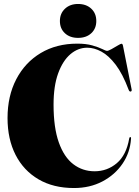

<svg xmlns="http://www.w3.org/2000/svg" viewBox="-20 -933 699 968"><path d="M640.5 -233.5Q636 -164 597.8 -107.8Q559.5 -51.5 496.2 -18.2Q433 15 353 15Q249 15 174 -29Q99 -73 58.5 -152.2Q18 -231.5 18 -338Q18 -449 62 -533.5Q106 -618 185.2 -665.5Q264.5 -713 370 -713Q414 -713 445.5 -704Q477 -695 495.5 -685.8Q514 -676.5 519 -676.5Q526.5 -676.5 542.5 -685.5Q558.5 -694.5 573.5 -703.5Q588.5 -712.5 592.5 -712.5Q598 -712.5 600 -702.5L643.5 -483Q645.5 -473 639 -471.5Q632.5 -470 628.5 -480.5Q598.5 -560.5 563.2 -606.8Q528 -653 491.2 -672.8Q454.5 -692.5 420 -692.5Q373.5 -692.5 335 -659.8Q296.5 -627 273.2 -563.2Q250 -499.5 250 -405.5Q250 -289.5 276.5 -215Q303 -140.5 349.8 -105Q396.5 -69.5 457 -69.5Q520.5 -69.5 568.8 -110.2Q617 -151 631.5 -235Q633 -242 636.5 -242Q641.5 -242 640.5 -233.5ZM373.5 -742Q332.5 -742 307.2 -765.5Q282 -789 282 -827Q282 -865 307.5 -889Q333 -913 373.5 -913Q415 -913 440.2 -889.2Q465.5 -865.5 465.5 -827Q465.5 -789 440.2 -765.5Q415 -742 373.5 -742Z"/></svg>

Font: Fraunces 144pt Black
Style: Regular
Weight: 900
Version: Version 1.000;[0bf87f6ff]